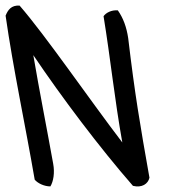

<svg xmlns="http://www.w3.org/2000/svg" viewBox="-91 -646 603 686"><path d="M-71 -590C-44 -401 0 -196 33 -4C44 9 67 20 89 20C100 2 105 -29 99 -61C77 -184 49 -325 28 -449C129 -299 266 -117 384 18C416 26 438 11 443 -11C409 -203 391 -308 367 -510C361 -550 349 -582 330 -609C307 -611 287 -600 279 -588C304 -435 318 -294 346 -137C224 -297 72 -519 -21 -626C-51 -628 -63 -610 -71 -590Z"/></svg>

Font: Snowfall
Style: OpObl
Weight: 400
Designer: Jasper
Foundry: Cannot Into Space Fonts
Version: Version 0.9